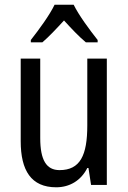

<svg xmlns="http://www.w3.org/2000/svg" viewBox="-20 -786 545 816"><path d="M293 -766H212C191 -722 147 -662 111 -616V-606H160C187 -629 220 -664 252 -699C284 -664 315 -631 345 -606H395V-616C361 -659 315 -721 293 -766ZM434 -537H351V-253C351 -126 321 -63 233 -63C177 -63 151 -106 151 -199V-537H68V-186C68 -62 112 10 219 10C275 10 324 -18 351 -72H356L367 0H434Z"/></svg>

Font: Noto Sans Lao Looped Condensed
Style: Regular
Weight: 400
Width: 3
Designer: Mark Frömberg, Ben Mitchell
Foundry: The Fontpad Ltd
Version: Version 1.002